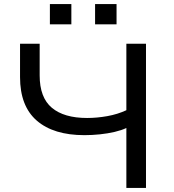

<svg xmlns="http://www.w3.org/2000/svg" viewBox="-20 -919 852 939"><path d="M598 0V-293Q575 -282 541 -274Q507 -266 468.5 -262Q430 -258 393 -258Q242 -258 160 -329Q78 -400 78 -542V-705H174V-550Q174 -442 233.5 -392Q293 -342 406 -342Q454 -342 504.5 -351Q555 -360 598 -380V-705H694V0ZM445 -800V-899H550V-800ZM224 -800V-899H329V-800Z"/></svg>

Font: Nunito Sans 7pt SemiExpanded
Style: Regular
Weight: 400
Width: 6
Designer: Vernon Adams
Foundry: Vernon Adams
Version: Version 3.101;gftools[0.9.27]